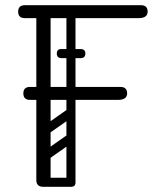

<svg xmlns="http://www.w3.org/2000/svg" viewBox="-20 -720 614 740"><path d="M147 0Q120 0 120 -26Q120 -190 120 -350Q120 -510 120 -674Q120 -700 147 -700Q175 -700 175 -676V-28Q175 -16 168 -8Q161 0 147 0ZM96 -335Q70 -335 70 -360Q70 -385 96 -385H444Q470 -385 470 -360Q470 -335 434 -335ZM76 -650Q50 -650 50 -675Q50 -700 76 -700H523Q549 -700 549 -675Q549 -650 513 -650ZM131 -17Q131 -35 149 -35H252Q270 -35 270 -17Q270 0 251 0H148Q131 0 131 -17ZM253 -365Q236 -365 236 -382V-646Q236 -663 253 -663Q271 -663 271 -647V-383Q271 -365 253 -365ZM199 -514Q199 -531 216 -531H290Q309 -531 309 -514Q309 -496 291 -496H217Q199 -496 199 -514ZM199 -514Q199 -531 216 -531H290Q309 -531 309 -514Q309 -496 291 -496H217Q199 -496 199 -514ZM265 -198Q270 -191 268.5 -184Q267 -177 262 -173L168 -107Q155 -98 145 -111Q134 -127 148 -136L242 -202Q255 -211 265 -198ZM265 -296Q270 -289 268.5 -282Q267 -275 262 -271L168 -205Q155 -196 145 -209Q134 -225 148 -234L242 -300Q255 -309 265 -296ZM158 0Q140 0 140 -18V-350Q140 -366 158 -366Q175 -366 175 -349V-17Q175 0 158 0ZM254 0Q236 0 236 -18V-350Q236 -366 254 -366Q271 -366 271 -349V-17Q271 0 254 0Z"/></svg>

Font: Agu Display Uzo
Style: Regular
Weight: 400
Designer: Oluwaseun Badejo
Version: Version 1.103